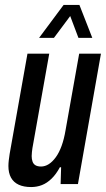

<svg xmlns="http://www.w3.org/2000/svg" viewBox="-20 -744 430 776"><path d="M106 12Q76 12 55.5 2.5Q35 -7 24.5 -26Q14 -45 14 -73Q14 -84 15.5 -96.5Q17 -109 19 -122L91 -527H179L111 -145Q110 -137 109 -129Q108 -121 108 -113Q108 -101 111.5 -91Q115 -81 123.5 -76Q132 -71 146 -71Q162 -71 177 -80.5Q192 -90 205.5 -108.5Q219 -127 229 -154.5Q239 -182 245 -218L300 -527H388L295 0H225L227 -68H222Q207 -40 188.5 -22Q170 -4 149.5 4Q129 12 106 12ZM138 -591 237 -724H301L353 -591H297L251 -713H289L198 -591Z"/></svg>

Font: Archivo ExtraCondensed Medium
Style: Italic
Weight: 500
Width: 2
Italic angle: -10°
Designer: Hector Gatti
Foundry: Omnibus-Type
Version: Version 2.001